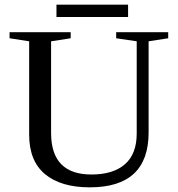

<svg xmlns="http://www.w3.org/2000/svg" viewBox="-20 -793 762 823"><path d="M372 -45Q465 -45 515.5 -89Q566 -133 566 -221V-616L478 -629V-655H701V-629L617 -616V-225Q617 10 365 10Q241 10 173 -46.5Q105 -103 105 -216V-616L21 -629V-655H283V-629L199 -616V-223Q199 -45 372 -45ZM222 -720V-773H529V-720Z"/></svg>

Font: Libra Serif Modern
Style: Regular
Weight: 400
Designer: Stefan Peev, Context Ltd
Foundry: Stefan Peev, Context Ltd
Version: Version 1.000